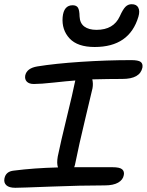

<svg xmlns="http://www.w3.org/2000/svg" viewBox="-40 -911 693 907"><path d="M407.2 -689Q326.2 -689 288.6 -729.5Q251 -770 255.9 -830.1Q261.2 -886.2 303.2 -886.2Q320.8 -886.2 328.1 -875Q335.4 -863.8 335.9 -833Q337.4 -801.3 358.4 -785.6Q379.4 -770 416 -770Q496.6 -770 525.9 -834Q540.5 -866.7 552.7 -878.9Q564.9 -891.1 582 -891.1Q605.5 -891.1 613.5 -874.5Q621.6 -857.9 613.8 -832Q571.3 -689 407.2 -689ZM32.2 -23.9Q2.9 -23.9 -10 -35.9Q-22.9 -47.9 -19 -67.9Q-12.7 -101.1 24.9 -105Q120.1 -117.2 233.9 -120.1Q227.1 -139.2 232.9 -171.9Q246.6 -238.8 275.6 -357.4Q304.7 -476.1 313 -519Q313.5 -520.5 314 -522.9Q314.5 -525.4 314.9 -527.3Q315.4 -529.3 315.9 -530.8Q275.9 -527.8 214.1 -521Q152.3 -514.2 120.1 -514.2Q97.7 -514.2 86.9 -525.1Q76.2 -536.1 79.1 -554.2Q86.4 -588.9 136.2 -597.2Q220.2 -610.8 342.3 -618.9Q464.4 -627 580.1 -627Q612.8 -627 624.3 -618.7Q635.7 -610.4 632.8 -591.8Q621.6 -538.1 538.1 -538.1Q474.1 -538.1 396 -536.1Q400.9 -515.6 397 -494.1Q393.6 -478 363.3 -352.3Q333 -226.6 314 -131.8Q312 -124 310.1 -121.1H491.2Q525.9 -121.1 537.1 -111.1Q548.3 -101.1 544.9 -84Q541 -61.5 518.1 -48.3Q495.1 -35.2 455.1 -35.2Q343.8 -35.2 199.2 -29.5Q54.7 -23.9 32.2 -23.9Z"/></svg>

Font: Shantell Sans Irregular Bouncy
Style: Italic
Weight: 400
Italic angle: -11.31°
Designer: Stephen Nixon, Anya Danilova, Shantell Martin
Foundry: Arrow Type
Version: Version 1.006;[9816181b4]